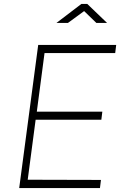

<svg xmlns="http://www.w3.org/2000/svg" viewBox="-20 -950 632 970"><path d="M467 -834H521L421 -930H391L265 -834H323L405 -894ZM77 0H485L490 -41L120 -42L160 -345H492L497 -386H166L205 -682H562L567 -723H173Z"/></svg>

Font: United Sans Thin
Style: Italic
Weight: 100
Italic angle: -8°
Designer: Pablo Impallari, Rodrigo Fuenzalida (Modified by Dan O. Williams)
Version: Version 1.000;PS 001.000;hotconv 1.0.88;makeotf.lib2.5.64775